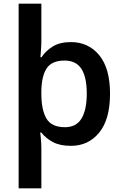

<svg xmlns="http://www.w3.org/2000/svg" viewBox="-20 -780 665 1040"><path d="M576 -272Q576 -134 517.5 -62Q459 10 364 10Q304 10 265.5 -11Q227 -32 204 -62H198Q199 -53 200.5 -38Q202 -23 203 -8Q204 7 204 18V240H81V-760H204V-555Q204 -535 202 -509.5Q200 -484 199 -470H205Q227 -504 265.5 -528Q304 -552 364 -552Q459 -552 517.5 -481Q576 -410 576 -272ZM450 -273Q450 -362 421 -407Q392 -452 330 -452Q262 -452 234 -411.5Q206 -371 204 -290V-272Q204 -185 231.5 -138Q259 -91 332 -91Q393 -91 421.5 -138Q450 -185 450 -273Z"/></svg>

Font: Noto Sans New Tai Lue SemiBold
Style: Regular
Weight: 600
Version: Version 2.003